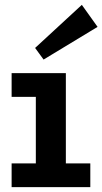

<svg xmlns="http://www.w3.org/2000/svg" viewBox="-20 -773 423 793"><path d="M128 -31V-471H252V-31ZM28 0V-98H353V0ZM28 -373V-471H220V-373ZM160 -527 125 -575 318 -753 383 -662Z"/></svg>

Font: BioRhyme
Style: Bold
Weight: 700
Designer: Aoife Mooney
Foundry: Aoife Mooney Type
Version: Version 1.600;gftools[0.9.33]